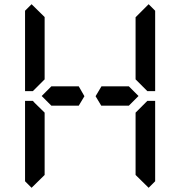

<svg xmlns="http://www.w3.org/2000/svg" viewBox="-20 -956 856 912"><path d="M224 -454 178 -500 224 -546H328H354L381 -499L354 -454H238ZM130 -64 99 -95V-477H136L145 -467L192 -421V-218V-139V-125ZM624 -421 680 -477H717V-95L686 -64L624 -125V-139V-218ZM686 -936 717 -905V-523H680L624 -579V-607V-782V-861V-874ZM192 -579 136 -523H99V-905L130 -936L192 -875V-861V-782ZM592 -546 638 -500 592 -454H578H501H461L434 -499L462 -546H488Z"/></svg>

Font: DSEG14 Classic Mini
Style: Regular
Weight: 400
Designer: Keshikan(Twitter:@keshinomi_88pro)
Version: Version 0.46